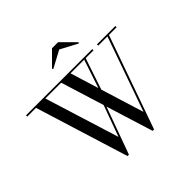

<svg xmlns="http://www.w3.org/2000/svg" viewBox="-229 -1205 1451 1451"><g transform="rotate(-45 496.0 -480.0)"><path d="M548 -924.5 413 -852 406 -859.5 516 -969.5H581L691 -859.5L684 -852ZM726.5 -736.5H643L558.5 -485L665 -140.5L875.5 -736.5H777V-750H973.5V-736.5H891.5L627.5 10H612.5L495.5 -366.5L358.5 10H343.5L112 -736.5H19V-750H726.5ZM397.5 -140.5 488.5 -390 381 -736.5H212ZM481 -736.5 551 -509 627 -736.5Z"/></g></svg>

Font: Bodoni Moda 16pt
Style: Regular
Weight: 400
Version: Version 2.3